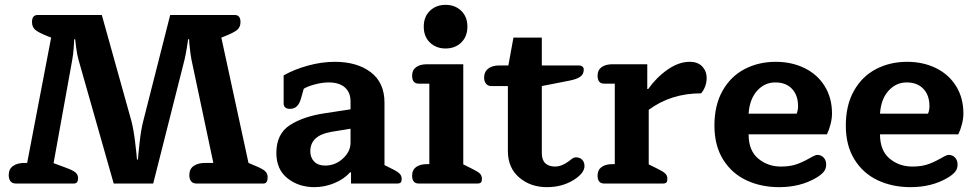

<svg xmlns="http://www.w3.org/2000/svg" viewBox="-20 -757 4021 792"><path d="M16 -35Q16 -60 34 -72.5Q52 -85 82 -85H92L191 -602L178 -607Q140 -622 126 -633.5Q112 -645 112 -666Q112 -681 118 -688Q124 -695 134 -695H400L522 -258Q531 -224 537.5 -170Q544 -116 545 -99H549Q550 -116 556 -170Q562 -224 571 -258L682 -695H950Q960 -695 966 -688Q972 -681 972 -666Q972 -645 958 -633.5Q944 -622 906 -607L893 -602L1005 -85L1040 -70Q1064 -60 1074 -50.5Q1084 -41 1084 -26Q1084 0 1067 0H790Q776 0 768.5 -9Q761 -18 761 -35Q761 -60 779 -72.5Q797 -85 827 -85H860L770 -510Q766 -531 763 -558.5Q760 -586 760 -595H756Q755 -586 750.5 -558.5Q746 -531 741 -510L612 0H449L304 -510Q298 -531 294.5 -558.5Q291 -586 290 -595H286Q286 -586 284 -558.5Q282 -531 278 -510L201 -84L255 -64Q282 -54 292 -45Q302 -36 302 -22Q302 0 285 0H45Q31 0 23.5 -9Q16 -18 16 -35Z M1120 -126Q1120 -205 1176 -241Q1232 -277 1321 -290L1426 -306V-338Q1426 -376 1402.5 -396.5Q1379 -417 1336 -417Q1310 -417 1279.5 -409Q1249 -401 1233 -391L1222 -352Q1216 -330 1205 -319Q1194 -308 1176 -308Q1163 -308 1156.5 -314Q1150 -320 1150 -330V-446Q1194 -471 1250.5 -486.5Q1307 -502 1361 -502Q1453 -502 1509.5 -459Q1566 -416 1566 -334V-76L1596 -61Q1619 -50 1628 -41Q1637 -32 1637 -19Q1637 -9 1633 -4.5Q1629 0 1619 0H1428V-46H1424Q1399 -18 1359 -1.5Q1319 15 1277 15Q1212 15 1166 -21.5Q1120 -58 1120 -126ZM1426 -169V-226L1346 -213Q1260 -198 1260 -133Q1260 -107 1276 -90.5Q1292 -74 1321 -74Q1363 -74 1394.5 -103Q1426 -132 1426 -169Z M1728 -647Q1728 -688 1753.5 -712.5Q1779 -737 1818 -737Q1857 -737 1882.5 -712.5Q1908 -688 1908 -647Q1908 -606 1882.5 -581.5Q1857 -557 1818 -557Q1779 -557 1753.5 -581.5Q1728 -606 1728 -647ZM1680 -33Q1680 -56 1696.5 -68Q1713 -80 1742 -80H1751V-412H1707Q1680 -412 1680 -445Q1680 -468 1696.5 -480Q1713 -492 1742 -492H1891V-79L1927 -61Q1950 -50 1959 -41.5Q1968 -33 1968 -19Q1968 -9 1964 -4.5Q1960 0 1950 0H1707Q1680 0 1680 -33Z M2075 -134V-402H2006Q1993 -402 1985 -411.5Q1977 -421 1977 -437Q1977 -461 1994 -474Q2011 -487 2039 -487H2077L2098 -602H2215V-487H2370Q2377 -487 2382.5 -482.5Q2388 -478 2388 -470Q2388 -451 2373.5 -440.5Q2359 -430 2327 -424L2215 -402V-125Q2215 -97 2229.5 -83.5Q2244 -70 2269 -70Q2297 -70 2325 -91Q2329 -94 2338 -101Q2347 -108 2356 -108Q2371 -108 2381 -98.5Q2391 -89 2391 -72Q2391 -43 2347 -15Q2299 15 2236 15Q2168 15 2121.5 -25Q2075 -65 2075 -134Z M2445 -33Q2445 -56 2461.5 -68Q2478 -80 2507 -80H2516V-412H2472Q2445 -412 2445 -445Q2445 -468 2461.5 -480Q2478 -492 2507 -492H2650V-390H2654Q2688 -438 2734 -470Q2780 -502 2825 -502Q2859 -502 2877 -482.5Q2895 -463 2895 -435Q2895 -417 2888.5 -400Q2882 -383 2872 -372Q2748 -372 2656 -304V-79L2692 -61Q2715 -50 2724 -41.5Q2733 -33 2733 -19Q2733 -9 2729 -4.5Q2725 0 2715 0H2472Q2445 0 2445 -33Z M2927 -239Q2927 -323 2960.5 -382.5Q2994 -442 3051.5 -472Q3109 -502 3180 -502Q3246 -502 3299 -476Q3352 -450 3382 -401.5Q3412 -353 3412 -289Q3412 -268 3406 -244.5Q3400 -221 3391 -203H3068Q3068 -136 3107.5 -103Q3147 -70 3201 -70Q3235 -70 3260 -77.5Q3285 -85 3319 -104Q3322 -106 3330.5 -110.5Q3339 -115 3343.5 -116.5Q3348 -118 3352 -118Q3367 -118 3377.5 -107Q3388 -96 3388 -78Q3388 -61 3378 -48.5Q3368 -36 3346 -23Q3281 15 3194 15Q3119 15 3058.5 -13.5Q2998 -42 2962.5 -99.5Q2927 -157 2927 -239ZM3266 -288Q3272 -302 3272 -319Q3272 -364 3247 -390.5Q3222 -417 3178 -417Q3134 -417 3103 -382.5Q3072 -348 3068 -288Z M3469 -239Q3469 -323 3502.5 -382.5Q3536 -442 3593.5 -472Q3651 -502 3722 -502Q3788 -502 3841 -476Q3894 -450 3924 -401.5Q3954 -353 3954 -289Q3954 -268 3948 -244.5Q3942 -221 3933 -203H3610Q3610 -136 3649.5 -103Q3689 -70 3743 -70Q3777 -70 3802 -77.5Q3827 -85 3861 -104Q3864 -106 3872.5 -110.5Q3881 -115 3885.5 -116.5Q3890 -118 3894 -118Q3909 -118 3919.5 -107Q3930 -96 3930 -78Q3930 -61 3920 -48.5Q3910 -36 3888 -23Q3823 15 3736 15Q3661 15 3600.5 -13.5Q3540 -42 3504.5 -99.5Q3469 -157 3469 -239ZM3808 -288Q3814 -302 3814 -319Q3814 -364 3789 -390.5Q3764 -417 3720 -417Q3676 -417 3645 -382.5Q3614 -348 3610 -288Z"/></svg>

Font: Maitree
Style: Bold
Weight: 700
Designer: CadsonDemak Team
Foundry: CadsonDemak
Version: Version 1.002